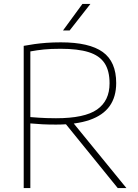

<svg xmlns="http://www.w3.org/2000/svg" viewBox="-20 -964 709 984"><path d="M101.5 0V-729Q128 -734 156.5 -738Q185 -742 218.2 -744.5Q251.5 -747 292 -747Q437.5 -747 506.5 -697.5Q575.5 -648 575.5 -538.5Q575.5 -467.5 541.8 -420.2Q508 -373 439.5 -349.2Q371 -325.5 267 -325.5Q227.5 -325.5 197.8 -327Q168 -328.5 135.5 -331.5V0ZM583.5 0 297 -353H340L628 0ZM267 -358Q413.5 -358 477.5 -402.8Q541.5 -447.5 541.5 -537Q541.5 -602 515.5 -640.8Q489.5 -679.5 434.2 -696.8Q379 -714 290.5 -714Q240 -714 205.5 -710.5Q171 -707 135.5 -700.5V-364Q160 -362 179.2 -360.8Q198.5 -359.5 218.8 -358.8Q239 -358 267 -358ZM303 -808 402.5 -944H443.5L337 -808Z"/></svg>

Font: Encode Sans SC SemiExpanded Thin
Style: Regular
Weight: 250
Width: 6
Designer: Multiple Designers
Foundry: Impallari Type
Version: Version 3.002